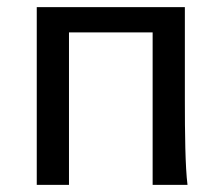

<svg xmlns="http://www.w3.org/2000/svg" viewBox="-20 -518 628 538"><path d="M498 -498H83V0H173.3V-427.2H407.7V0H505.4C499 -51.3 498 -144 498 -239.3Z"/></svg>

Font: Andika
Style: Regular
Weight: 400
Designer: Victor Gaultney, Annie Olsen, Julie Remington, Don Collingsworth, Eric Hays
Foundry: SIL International
Version: Version 1.000